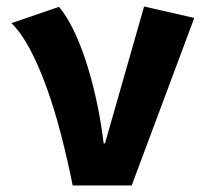

<svg xmlns="http://www.w3.org/2000/svg" viewBox="-20 -569 640 589"><path d="M203 0Q187 -80 167 -157Q147 -234 123 -300.5Q99 -367 72 -418Q45 -469 15 -498L161 -548Q183 -522 203.5 -481Q224 -440 242 -386Q260 -332 274.5 -267Q289 -202 298 -129H302L422 -549L576 -514L384 0Z"/></svg>

Font: Qzxlaeiskcpccdgjqmyffctclhy
Style: Regular
Weight: 700
Monospace: yes
Designer: Carrois Corporate & Edenspiekermann
Foundry: Carrois Corporate GbR & Edenspiekermann AG
Version: Version 2.001